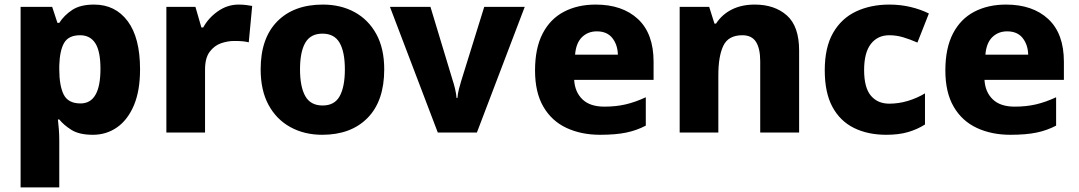

<svg xmlns="http://www.w3.org/2000/svg" viewBox="-20 -579 4713 839"><path d="M391 -559Q484 -559 538 -486.5Q592 -414 592 -276Q592 -182 565 -118.5Q538 -55 491.5 -22.5Q445 10 386 10Q326 10 292 -11.5Q258 -33 239 -57H233Q235 -39 237 -16Q239 7 239 34V240H70V-549H208L231 -479H239Q260 -512 295.5 -535.5Q331 -559 391 -559ZM330 -425Q280 -425 260.5 -392Q241 -359 239 -292V-277Q239 -204 258.5 -165.5Q278 -127 332 -127Q419 -127 419 -278Q419 -355 396.5 -390Q374 -425 330 -425Z M1023 -559Q1039 -559 1056 -557Q1073 -555 1082 -553L1067 -394Q1056 -397 1041.5 -398.5Q1027 -400 1003 -400Q975 -400 946 -390Q917 -380 896.5 -353Q876 -326 876 -275V0H707V-549H834L860 -459H868Q891 -501 932.5 -530Q974 -559 1023 -559Z M1659 -276Q1659 -138 1586.5 -64Q1514 10 1388 10Q1310 10 1249 -23.5Q1188 -57 1153.5 -120.5Q1119 -184 1119 -276Q1119 -412 1191.5 -485.5Q1264 -559 1391 -559Q1469 -559 1529.5 -526Q1590 -493 1624.5 -430Q1659 -367 1659 -276ZM1291 -276Q1291 -200 1314 -159Q1337 -118 1390 -118Q1442 -118 1464.5 -159Q1487 -200 1487 -276Q1487 -352 1464 -392Q1441 -432 1389 -432Q1337 -432 1314 -392Q1291 -352 1291 -276Z M1893 0 1684 -549H1861L1959 -225Q1963 -214 1968.5 -191Q1974 -168 1975 -151H1979Q1980 -169 1985.5 -190Q1991 -211 1995 -224L2096 -549H2273L2064 0Z M2583 -559Q2700 -559 2768 -495.5Q2836 -432 2836 -309V-230H2489Q2492 -177 2525 -145Q2558 -113 2621 -113Q2672 -113 2714.5 -123Q2757 -133 2802 -154V-30Q2762 -9 2716 0.5Q2670 10 2602 10Q2520 10 2455.5 -20Q2391 -50 2354.5 -112.5Q2318 -175 2318 -271Q2318 -368 2351 -432Q2384 -496 2444 -527.5Q2504 -559 2583 -559ZM2588 -442Q2549 -442 2523 -416.5Q2497 -391 2493 -340H2680Q2679 -383 2656 -412.5Q2633 -442 2588 -442Z M3278 -559Q3365 -559 3418.5 -511.5Q3472 -464 3472 -358V0H3302V-311Q3302 -367 3283.5 -396Q3265 -425 3224 -425Q3163 -425 3141 -379.5Q3119 -334 3119 -250V0H2950V-549H3079L3102 -476H3109Q3135 -516 3178 -537.5Q3221 -559 3278 -559Z M3853 10Q3772 10 3711.5 -20Q3651 -50 3617.5 -112Q3584 -174 3584 -272Q3584 -372 3620.5 -435.5Q3657 -499 3721 -529Q3785 -559 3866 -559Q3915 -559 3959 -548.5Q4003 -538 4039 -520L3989 -393Q3957 -407 3927 -416Q3897 -425 3866 -425Q3815 -425 3785.5 -387Q3756 -349 3756 -273Q3756 -196 3785.5 -161Q3815 -126 3866 -126Q3907 -126 3947 -138Q3987 -150 4022 -171V-35Q3989 -14 3948.5 -2Q3908 10 3853 10Z M4376 -559Q4493 -559 4561 -495.5Q4629 -432 4629 -309V-230H4282Q4285 -177 4318 -145Q4351 -113 4414 -113Q4465 -113 4507.5 -123Q4550 -133 4595 -154V-30Q4555 -9 4509 0.5Q4463 10 4395 10Q4313 10 4248.5 -20Q4184 -50 4147.5 -112.5Q4111 -175 4111 -271Q4111 -368 4144 -432Q4177 -496 4237 -527.5Q4297 -559 4376 -559ZM4381 -442Q4342 -442 4316 -416.5Q4290 -391 4286 -340H4473Q4472 -383 4449 -412.5Q4426 -442 4381 -442Z"/></svg>

Font: Noto Sans Thai Looped ExtraBold
Style: Regular
Weight: 800
Designer: Sasikarn Vongin, Ben Mitchell
Foundry: The Fontpad Ltd
Version: Version 1.001; ttfautohint (v1.8.4.7-5d5b)